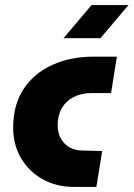

<svg xmlns="http://www.w3.org/2000/svg" viewBox="-20 -739 528 759"><path d="M273 0Q203 0 148.5 -30.5Q94 -61 63 -114Q32 -167 32 -234Q32 -325 73.5 -387.5Q115 -450 187 -482.5Q259 -515 348 -515H442L419 -371H340Q302 -371 271.5 -355.5Q241 -340 224.5 -311.5Q208 -283 208 -244Q208 -214 220.5 -191.5Q233 -169 255 -156.5Q277 -144 306 -144L384 -142L361 0ZM231 -588 342 -719H488L377 -588Z"/></svg>

Font: MuseoModerno Thin ExtraBold
Style: Italic
Weight: 800
Italic angle: -9°
Version: Version 1.003